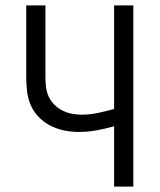

<svg xmlns="http://www.w3.org/2000/svg" viewBox="-20 -690 590 710"><path d="M402 0V-223Q370 -214 337 -208Q304 -202 271 -202Q244 -202 217.5 -207.5Q191 -213 167 -225Q143 -237 123.5 -257Q104 -277 93.5 -301.5Q83 -326 80 -353Q77 -380 77 -407V-670H148V-407Q148 -389 150 -370Q152 -351 159.5 -334Q167 -317 180.5 -303.5Q194 -290 210.5 -281.5Q227 -273 245.5 -269.5Q264 -266 283 -266Q313 -266 343 -272.5Q373 -279 402 -287V-670H473V0Z"/></svg>

Font: Lode
Style: Regular
Weight: 400
Monospace: yes
Designer: Belleve Invis
Foundry: Belleve Invis
Version: Version 29.2.0; ttfautohint (v1.8.3)